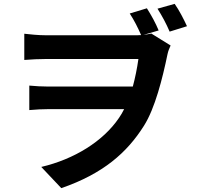

<svg xmlns="http://www.w3.org/2000/svg" viewBox="-20 -887 1040 996"><path d="M742 -844 653 -817C677 -780 695 -744 712 -705C699 -704 687 -704 674 -704H220C177 -704 133 -709 106 -712V-576C141 -579 186 -581 221 -581H698C691 -531 681 -483 669 -438H230C199 -438 162 -440 132 -443V-316C168 -319 199 -321 235 -321H624C616 -305 607 -289 597 -275C515 -154 365 -61 194 -21L298 89C515 14 639 -95 727 -235C784 -325 823 -480 849 -606C852 -622 859 -637 865 -651L765 -713C752 -710 738 -708 724 -706L803 -729C788 -766 765 -808 742 -844ZM886 -867 797 -842C821 -804 842 -765 860 -723L950 -751C933 -788 910 -833 886 -867Z"/></svg>

Font: Noto Sans HK
Style: Bold
Weight: 700
Designer: Ryoko NISHIZUKA 西塚涼子 (kana, bopomofo & ideographs); Paul D. Hunt (Latin, Greek & Cyrillic); Sandoll Communications 산돌커뮤니
Foundry: Adobe
Version: Version 2.002;hotconv 1.0.116;makeotfexe 2.5.65601